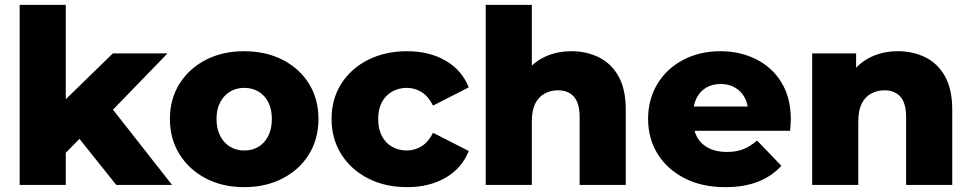

<svg xmlns="http://www.w3.org/2000/svg" viewBox="-20 -762 4001 791"><path d="M219 -100 224 -327 445 -542H670L425 -289L328 -211ZM61 0V-742H251V0ZM459 0 293 -208 411 -354 689 0Z M986 9Q897 9 828 -27Q759 -63 719.5 -126.5Q680 -190 680 -272Q680 -354 719.5 -417Q759 -480 828 -515.5Q897 -551 986 -551Q1075 -551 1144.5 -515.5Q1214 -480 1253 -417Q1292 -354 1292 -272Q1292 -190 1253 -126.5Q1214 -63 1144.5 -27Q1075 9 986 9ZM986 -142Q1019 -142 1044.5 -157Q1070 -172 1085 -201.5Q1100 -231 1100 -272Q1100 -313 1085 -341.5Q1070 -370 1044.5 -385Q1019 -400 986 -400Q954 -400 928.5 -385Q903 -370 887.5 -341.5Q872 -313 872 -272Q872 -231 887.5 -201.5Q903 -172 928.5 -157Q954 -142 986 -142Z M1657 9Q1567 9 1496.5 -27Q1426 -63 1386 -126.5Q1346 -190 1346 -272Q1346 -354 1386 -417Q1426 -480 1496.5 -515.5Q1567 -551 1657 -551Q1749 -551 1816 -512Q1883 -473 1911 -402L1764 -327Q1745 -365 1717 -382.5Q1689 -400 1656 -400Q1623 -400 1596 -385Q1569 -370 1553.5 -341.5Q1538 -313 1538 -272Q1538 -230 1553.5 -201Q1569 -172 1596 -157Q1623 -142 1656 -142Q1689 -142 1717 -159.5Q1745 -177 1764 -215L1911 -140Q1883 -69 1816 -30Q1749 9 1657 9Z M1981 0V-742H2171V-388L2127 -433Q2158 -492 2212 -521.5Q2266 -551 2334 -551Q2397 -551 2448 -525.5Q2499 -500 2528.5 -447Q2558 -394 2558 -310V0H2368V-279Q2368 -337 2344.5 -363.5Q2321 -390 2279 -390Q2249 -390 2224 -376.5Q2199 -363 2185 -335Q2171 -307 2171 -262V0Z M2968 9Q2872 9 2800.5 -27.5Q2729 -64 2689.5 -127.5Q2650 -191 2650 -272Q2650 -353 2688.5 -416.5Q2727 -480 2795 -515.5Q2863 -551 2948 -551Q3028 -551 3094 -518.5Q3160 -486 3199 -423Q3238 -360 3238 -270Q3238 -260 3237 -247Q3236 -234 3235 -223H2806V-323H3134L3062 -295Q3063 -332 3048.5 -359Q3034 -386 3008.5 -401Q2983 -416 2949 -416Q2915 -416 2889.5 -401Q2864 -386 2850 -358.5Q2836 -331 2836 -294V-265Q2836 -225 2852.5 -196Q2869 -167 2900 -151.5Q2931 -136 2974 -136Q3014 -136 3042.5 -147.5Q3071 -159 3099 -183L3199 -79Q3160 -36 3103 -13.5Q3046 9 2968 9Z M3326 0V-542H3507V-388L3472 -433Q3503 -492 3557 -521.5Q3611 -551 3679 -551Q3742 -551 3793 -525.5Q3844 -500 3873.5 -447Q3903 -394 3903 -310V0H3713V-279Q3713 -337 3689.5 -363.5Q3666 -390 3624 -390Q3594 -390 3569 -376.5Q3544 -363 3530 -335Q3516 -307 3516 -262V0Z"/></svg>

Font: Montserrat Thin ExtraBold
Style: Regular
Weight: 800
Version: Version 9.000